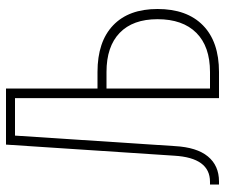

<svg xmlns="http://www.w3.org/2000/svg" viewBox="-75 -675 750 640"><g transform="rotate(-90 300.0 -355.0)"><path d="M5 0V-30H14Q94 -30 101 -149L138 -710H325V-405H380Q481 -405 535.5 -353Q590 -301 590 -205Q590 -107 535.5 -53.5Q481 0 380 0H293V-680H168L133 -147Q129 -74 98.5 -37Q68 0 15 0ZM325 -30H380Q465 -30 510.5 -75.5Q556 -121 556 -205Q556 -287 510.5 -331Q465 -375 380 -375H325Z"/></g></svg>

Font: Geist Mono Thin
Style: Regular
Weight: 100
Monospace: yes
Designer: Basement.studio, Andrés Briganti, Mateo Zaragoza
Foundry: Basement.studio, Vercel, Andrés Briganti, Guido Ferreyra, Mateo Zaragoza
Version: Version 1.500; ttfautohint (v1.8.4.7-5d5b)